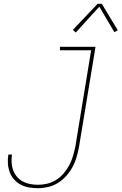

<svg xmlns="http://www.w3.org/2000/svg" viewBox="-20 -981 639 1009"><path d="M180 8Q155 8 132 4Q109 0 89 -10.5Q69 -21 54 -38Q39 -55 31 -76.5Q23 -98 21.5 -121.5Q20 -145 24 -169H43Q40 -148 41 -127Q42 -106 49 -87Q56 -68 69 -52.5Q82 -37 99.5 -27.5Q117 -18 137.5 -14Q158 -10 180 -10Q204 -10 229 -16Q254 -22 276.5 -36.5Q299 -51 316 -71.5Q333 -92 345 -115Q357 -138 364 -162.5Q371 -187 376 -211L459 -717H295V-735H482L395 -208Q390 -182 382.5 -155.5Q375 -129 361.5 -104Q348 -79 328.5 -57Q309 -35 285 -20Q261 -5 233.5 1.5Q206 8 180 8ZM378 -810 363 -824 493 -961H515L599 -822L581 -812L502 -946Z"/></svg>

Font: Iosevka SS04 Thin Oblique
Style: Regular
Weight: 100
Italic angle: -9°
Monospace: yes
Designer: Belleve Invis
Foundry: Belleve Invis
Version: Version 19.0.0; ttfautohint (v1.8.4)